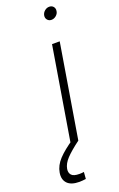

<svg xmlns="http://www.w3.org/2000/svg" viewBox="-255 -757 624 1007"><g transform="rotate(-20 57.0 -253.5)"><path d="M26.9 0 113.3 -522.5H156.2L69.8 0ZM2 205.6Q-44.4 205.6 -65.2 183.6Q-85.9 161.6 -79.6 124.5Q-73.2 86.4 -42.7 53.7Q-12.2 21 43.5 -16.1L69.8 0Q19.5 37.6 -5.9 64.5Q-31.2 91.3 -36.1 119.6Q-39.6 140.6 -28.1 153.6Q-16.6 166.5 16.1 166.5Q22.5 166.5 28.8 166Q35.2 165.5 41 164.6L38.1 202.6Q29.8 203.6 20.8 204.6Q11.7 205.6 2 205.6ZM154.8 -643.1Q140.6 -643.1 132.1 -653.3Q123.5 -663.6 126 -677.7Q128.4 -691.9 140.1 -701.9Q151.9 -711.9 166 -711.9Q180.7 -711.9 189 -701.9Q197.3 -691.9 194.8 -677.2Q192.9 -663.1 180.9 -653.1Q168.9 -643.1 154.8 -643.1Z"/></g></svg>

Font: Inter 28pt ExtraLight
Style: Italic
Weight: 250
Italic angle: -9.3988°
Designer: Rasmus Andersson
Foundry: rsms
Version: Version 4.001;git-66647c0bb